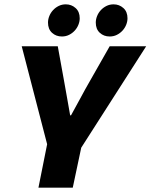

<svg xmlns="http://www.w3.org/2000/svg" viewBox="-20 -864 693 884"><path d="M157 0 197 -200 80 -651H246L275 -491Q282 -453 289 -412.5Q296 -372 303 -333H307Q329 -372 350.5 -412.5Q372 -453 394 -491L485 -651H653L354 -184L315 0ZM265 -696Q238 -696 219.5 -713Q201 -730 201 -760Q201 -775 207 -790Q213 -805 224 -817Q235 -829 250 -836.5Q265 -844 283 -844Q309 -844 328 -827Q347 -810 347 -780Q347 -765 341 -750Q335 -735 324 -723Q313 -711 298 -703.5Q283 -696 265 -696ZM485 -696Q458 -696 439.5 -713Q421 -730 421 -760Q421 -775 427 -790Q433 -805 444 -817Q455 -829 470 -836.5Q485 -844 503 -844Q529 -844 548 -827Q567 -810 567 -780Q567 -765 561 -750Q555 -735 544 -723Q533 -711 518 -703.5Q503 -696 485 -696Z"/></svg>

Font: Source Code Pro Black
Style: Italic
Weight: 900
Italic angle: -11°
Monospace: yes
Designer: Paul D. Hunt, Teo Tuominen
Foundry: Adobe Systems Incorporated
Version: Version 1.050;PS 1.000;hotconv 16.6.51;makeotf.lib2.5.65220